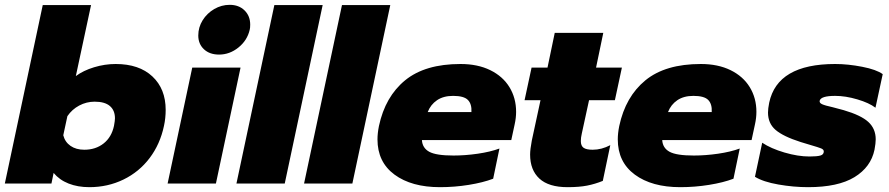

<svg xmlns="http://www.w3.org/2000/svg" viewBox="-30 -760 3682 795"><path d="M192 -44 183 0H-10L147 -739H347L284 -445Q315 -468 359.5 -481.5Q404 -495 449 -495Q546 -495 601 -443.5Q656 -392 656 -305Q656 -271 649 -239Q633 -163 589.5 -105.5Q546 -48 481 -16.5Q416 15 340 15Q292 15 254 0Q216 -15 192 -44ZM442 -239Q446 -261 446 -270Q446 -303 425 -321Q404 -339 362 -339Q328 -339 298 -323Q268 -307 249 -279L232 -200Q239 -172 262 -156Q285 -140 319 -140Q366 -140 399 -166Q432 -192 442 -239Z M791 -613Q791 -647 809 -676Q827 -705 857 -722.5Q887 -740 921 -740Q959 -740 982.5 -717Q1006 -694 1006 -658Q1006 -644 1004 -637Q994 -593 957.5 -563.5Q921 -534 877 -534Q838 -534 814.5 -556Q791 -578 791 -613ZM766 -480H966L864 0H664Z M1106 -739H1306L1149 0H949Z M1386 -739H1586L1429 0H1229Z M1533 -183Q1533 -208 1539 -238Q1565 -360 1647.5 -427.5Q1730 -495 1877 -495Q1948 -495 2000 -469.5Q2052 -444 2079.5 -399Q2107 -354 2107 -297Q2107 -272 2101 -245L2087 -180H1717Q1719 -147 1747.5 -131.5Q1776 -116 1848 -116Q1896 -116 1948 -123.5Q2000 -131 2038 -145L2012 -20Q1970 -4 1911 5.5Q1852 15 1792 15Q1674 15 1603.5 -37Q1533 -89 1533 -183ZM1922 -296Q1924 -329 1907.5 -346Q1891 -363 1846 -363Q1806 -363 1779.5 -345Q1753 -327 1741 -296Z M2165 -120Q2165 -141 2172 -178L2208 -345H2142L2171 -480H2237L2267 -624H2468L2438 -480H2545L2516 -345H2409L2379 -207Q2375 -190 2375 -176Q2375 -156 2386.5 -148Q2398 -140 2424 -140Q2461 -140 2497 -159L2466 -11Q2434 2 2401 8.5Q2368 15 2320 15Q2242 15 2203.5 -20.5Q2165 -56 2165 -120Z M2528 -183Q2528 -208 2534 -238Q2560 -360 2642.5 -427.5Q2725 -495 2872 -495Q2943 -495 2995 -469.5Q3047 -444 3074.5 -399Q3102 -354 3102 -297Q3102 -272 3096 -245L3082 -180H2712Q2714 -147 2742.5 -131.5Q2771 -116 2843 -116Q2891 -116 2943 -123.5Q2995 -131 3033 -145L3007 -20Q2965 -4 2906 5.5Q2847 15 2787 15Q2669 15 2598.5 -37Q2528 -89 2528 -183ZM2917 -296Q2919 -329 2902.5 -346Q2886 -363 2841 -363Q2801 -363 2774.5 -345Q2748 -327 2736 -296Z M3096 -28 3126 -169Q3162 -145 3218 -128.5Q3274 -112 3322 -112Q3353 -112 3367 -116Q3381 -120 3381 -133Q3381 -141 3370 -145.5Q3359 -150 3328 -159L3285 -172Q3213 -195 3181.5 -222Q3150 -249 3150 -294Q3150 -310 3155 -335Q3189 -495 3428 -495Q3481 -495 3540 -483.5Q3599 -472 3625 -453L3595 -314Q3569 -334 3520 -348.5Q3471 -363 3428 -363Q3369 -363 3364 -343Q3362 -334 3374 -328.5Q3386 -323 3418 -316Q3427 -313 3438.5 -310.5Q3450 -308 3463 -304Q3535 -283 3565.5 -255Q3596 -227 3596 -183Q3596 -167 3591 -140Q3576 -68 3508 -26.5Q3440 15 3316 15Q3256 15 3193 4Q3130 -7 3096 -28Z"/></svg>

Font: Prompt ExtraBold
Style: Italic
Weight: 800
Italic angle: -12°
Designer: Katatrad Team
Foundry: CadsonDemak
Version: Version 1.001